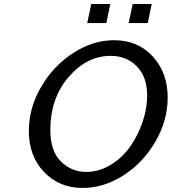

<svg xmlns="http://www.w3.org/2000/svg" viewBox="-20 -909 846 946"><path d="M122.1 -264.2Q122.1 -377 182.6 -481Q243.2 -585 340.6 -647.9Q438 -710.9 542 -710.9Q659.2 -710.9 732.7 -630.9Q806.2 -550.8 806.2 -428.2Q806.2 -315.4 745.6 -211.2Q685.1 -106.9 588.1 -44.9Q491.2 17.1 387.2 17.1Q272 17.1 197 -61.5Q122.1 -140.1 122.1 -264.2ZM228 -269Q228 -164.1 280.5 -113Q333 -62 403.8 -62Q468.8 -62 526.4 -97.4Q584 -132.8 622.6 -188.5Q661.1 -244.1 683.1 -310.1Q705.1 -376 705.1 -438Q705.1 -529.8 654.5 -581.8Q604 -633.8 524.9 -633.8Q407.7 -633.8 317.9 -529.3Q228 -424.8 228 -269ZM409.7 -795.4 429.7 -889.2H523.4L503.9 -795.4ZM613.8 -795.4 633.8 -889.2H727.5L708 -795.4Z"/></svg>

Font: CMU Bright
Style: SemiBoldOblique
Weight: 600
Italic angle: -12°
Version: Version 0.7.0